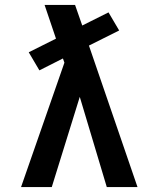

<svg xmlns="http://www.w3.org/2000/svg" viewBox="-20 -755 640 775"><path d="M65 0 240 -502 234 -519 139 -471 96 -544 206 -599Q195 -633 183 -667Q171 -701 160 -735H283L312 -652L418 -705L461 -632L339 -571L535 0H411L302 -364L189 0Z"/></svg>

Font: Iosevka Fixed Extended
Style: Bold
Weight: 700
Width: 7
Monospace: yes
Designer: Belleve Invis
Foundry: Belleve Invis
Version: Version 24.1.1; ttfautohint (v1.8.4)